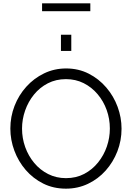

<svg xmlns="http://www.w3.org/2000/svg" viewBox="-20 -1125 791 1150"><path d="M375 5Q300 5 239 -25.5Q178 -56 134 -107Q90 -158 66 -222.5Q42 -287 42 -355Q42 -426 67 -490.5Q92 -555 137.5 -605.5Q183 -656 244 -685.5Q305 -715 376 -715Q450 -715 511 -684Q572 -653 616.5 -601Q661 -549 684.5 -485Q708 -421 708 -354Q708 -283 683 -218.5Q658 -154 613 -103.5Q568 -53 507 -24Q446 5 375 5ZM112 -355Q112 -297 131 -244Q150 -191 185 -149Q220 -107 268.5 -82.5Q317 -58 375 -58Q436 -58 484.5 -83.5Q533 -109 567.5 -152Q602 -195 620 -247.5Q638 -300 638 -355Q638 -413 619 -466Q600 -519 564.5 -561Q529 -603 481 -627Q433 -651 375 -651Q315 -651 266.5 -626Q218 -601 183.5 -558.5Q149 -516 130.5 -463Q112 -410 112 -355ZM345 -820V-917H407V-820ZM232 -1058V-1105H521V-1058Z"/></svg>

Font: Raleway
Style: Regular
Weight: 400
Designer: Matt McInerney, Pablo Impallari, Rodrigo Fuenzalida
Foundry: Matt McInerney, Pablo Impallari, Rodrigo Fuenzalida
Version: Version 4.101;RELEASE